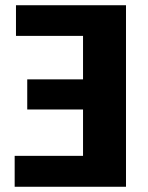

<svg xmlns="http://www.w3.org/2000/svg" viewBox="-20 -713 566 733"><path d="M41 -693H461V0H36V-118H297V-295H84V-410H297V-576H41Z"/></svg>

Font: FiraGO
Style: Bold
Weight: 700
Designer: bBox Type
Foundry: bBox Type GmbH
Version: Version 1.001;PS 001.001;hotconv 1.0.88;makeotf.lib2.5.64775